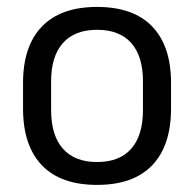

<svg xmlns="http://www.w3.org/2000/svg" viewBox="-20 -521 560 554"><path d="M260 12.5Q155 12.5 100.8 -44.2Q46.5 -101 46.5 -207.5V-282Q46.5 -388 101 -444.5Q155.5 -501 260 -501Q365 -501 419.2 -444.5Q473.5 -388 473.5 -282V-207.5Q473.5 -101 419.2 -44.2Q365 12.5 260 12.5ZM260 -53.5Q325 -53.5 358.8 -92Q392.5 -130.5 392.5 -203V-286.5Q392.5 -358.5 358.8 -396.8Q325 -435 260 -435Q195.5 -435 161.5 -396.8Q127.5 -358.5 127.5 -286.5V-203Q127.5 -130.5 161.5 -92Q195.5 -53.5 260 -53.5Z"/></svg>

Font: Anek Telugu Medium
Style: Regular
Weight: 400
Version: Version 1.003